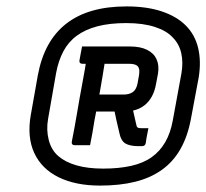

<svg xmlns="http://www.w3.org/2000/svg" viewBox="-20 -780 644 599"><path d="M375 -760Q438 -760 484.5 -744.5Q531 -729 559.5 -700.5Q588 -672 598 -631Q608 -590 600 -539L576 -411Q566 -356 543.5 -316Q521 -276 485.5 -250.5Q450 -225 402 -213Q354 -201 292 -201Q216 -201 163 -227Q110 -253 87 -302.5Q64 -352 76 -421L98 -545Q108 -599 130 -639Q152 -679 186.5 -706Q221 -733 268 -746.5Q315 -760 375 -760ZM374 -708Q322 -708 284 -698Q246 -688 219.5 -668.5Q193 -649 177.5 -619.5Q162 -590 155 -552L130 -409Q124 -375 132 -343.5Q140 -312 162 -293Q184 -274 219 -264Q254 -254 302 -254Q351 -254 389 -262.5Q427 -271 453 -289.5Q479 -308 495.5 -336.5Q512 -365 519 -404L546 -551Q552 -585 545.5 -614Q539 -643 519 -663Q500 -684 463 -696Q426 -708 374 -708ZM278 -608H303Q307 -604 308 -598.5Q309 -593 307 -586Q300 -541 292 -496Q284 -451 275 -406Q272 -386 268.5 -366.5Q265 -347 261 -327Q250 -327 237.5 -327Q225 -327 213 -327Q208 -327 205.5 -330Q203 -333 204 -338Q213 -383 220.5 -428Q228 -473 236.5 -518Q245 -563 252 -608ZM385 -635Q418 -635 439 -624.5Q460 -614 468.5 -595Q477 -576 473 -551L467 -519Q463 -496 454 -479.5Q445 -463 432 -452.5Q419 -442 402.5 -437Q386 -432 366 -432Q342 -432 319.5 -432Q297 -432 277 -432Q273 -432 268.5 -433Q264 -434 259 -436L263 -456L268 -485H365Q383 -485 394 -492.5Q405 -500 409 -519L414 -547Q415 -556 414.5 -562Q414 -568 410 -573Q403 -581 383 -581Q359 -581 334 -581Q309 -581 285 -581Q261 -581 237 -581Q232 -581 229.5 -584Q227 -587 228 -592Q230 -603 232 -614Q234 -625 236 -635Q274 -635 311 -635Q348 -635 385 -635ZM388 -471Q392 -451 396 -431.5Q400 -412 405 -392Q406 -385 409 -382.5Q412 -380 421 -380Q429 -380 430.5 -380Q432 -380 440 -380H443Q441 -369 438.5 -357Q436 -345 435 -335Q434 -329 431 -326.5Q428 -324 422 -324H413Q385 -324 371 -332.5Q357 -341 352 -367Q347 -388 342.5 -408Q338 -428 334 -449Z"/></svg>

Font: Rec Mono Linear
Style: Italic
Weight: 400
Italic angle: -10°
Monospace: yes
Version: Version 1.085; ttfautohint (v1.8.4.7-5d5b)